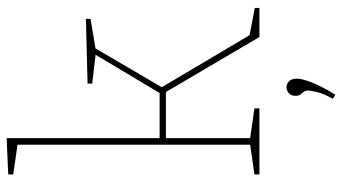

<svg xmlns="http://www.w3.org/2000/svg" viewBox="-247 -558 1035 581"><g transform="rotate(-90 270.5 -267.5)"><path d="M33 0V-15L130 -29L123 -21V-739L130 -731L33 -745V-760L143 -765V-295L136 -302H284L276 -296L399 -502L402 -495L308 -506V-520L504 -525V-511L408 -495L418 -502L295 -292L292 -304L458 -24L448 -31L537 -14V0H449L279 -289L289 -283H136L143 -290V-21L136 -29L233 -15V0ZM274 230 262 222Q277 196 282 175.5Q287 155 287 148Q287 139 283 134Q279 129 275 124Q271 119 271 109Q271 96 279 89Q287 82 297 82Q307 82 315 89.5Q323 97 323 113Q323 130 310.5 161Q298 192 274 230Z"/></g></svg>

Font: Bitter Thin
Style: Regular
Weight: 100
Designer: Sol Matas, and Bitter project Authors
Foundry: Sol Matas
Version: Version 2.002